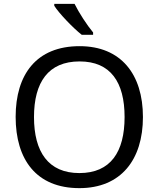

<svg xmlns="http://www.w3.org/2000/svg" viewBox="-20 -964 821 994"><path d="M366 -944H261V-934C284 -897 357 -820 403 -784H462V-796C431 -833 388 -899 366 -944ZM720 -358C720 -580 606 -725 392 -725C168 -725 61 -578 61 -359C61 -138 168 10 391 10C606 10 720 -137 720 -358ZM156 -358C156 -538 230 -646 392 -646C553 -646 625 -538 625 -358C625 -178 553 -68 391 -68C230 -68 156 -178 156 -358Z"/></svg>

Font: Noto Sans Buginese
Style: Regular
Weight: 400
Designer: Monotype Design Team
Foundry: Monotype Imaging Inc.
Version: Version 2.002